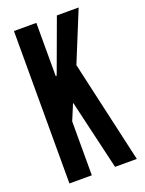

<svg xmlns="http://www.w3.org/2000/svg" viewBox="-140 -803 655 870"><g transform="rotate(-20 187.5 -367.5)"><path d="M148 -735V-478H152L157 -490L247 -735H352L253 -493L365 0H260L185 -320L182 -335H179L173 -320L148 -260V0H40V-735Z"/></g></svg>

Font: League Gothic
Style: Regular
Weight: 400
Designer: The League of Moveable Type
Version: Version 1.560;PS 001.560;hotconv 1.0.56;makeotf.lib2.0.21325